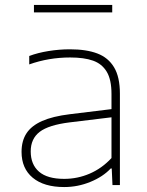

<svg xmlns="http://www.w3.org/2000/svg" viewBox="-20 -747 593 775"><path d="M464 -369V0H434L431 -67H427Q395.5 -33.5 344.8 -12.8Q294 8 239 8Q157.5 8 112.2 -29.5Q67 -67 67 -134Q67 -178.5 87 -209Q107 -239.5 149.8 -258.5Q192.5 -277.5 262 -286L430 -306.5V-368Q430 -425.5 410.8 -457.5Q391.5 -489.5 355.5 -502.2Q319.5 -515 263 -515Q176.5 -515 98 -487V-521Q132.5 -534 176 -541Q219.5 -548 262 -548Q328.5 -548 372.8 -531.2Q417 -514.5 440.5 -475.2Q464 -436 464 -369ZM430 -109V-273.5L261 -253Q176.5 -242.5 140.2 -214.8Q104 -187 104 -136Q104 -83 137.5 -54Q171 -25 239 -25Q293 -25 342.2 -46.2Q391.5 -67.5 430 -109ZM117 -697V-727H433V-697Z"/></svg>

Font: Encode Sans Expanded Thin
Style: Regular
Weight: 250
Width: 7
Designer: Multiple Designers
Foundry: Impallari Type
Version: Version 2.000